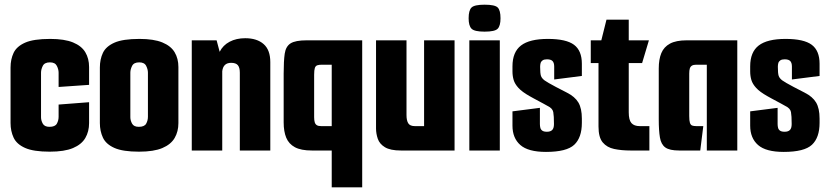

<svg xmlns="http://www.w3.org/2000/svg" viewBox="-20 -642 3539 819"><path d="M192 5Q123 5 87 -11Q51 -27 38 -55Q25 -83 25 -117V-354Q25 -389 38 -416.5Q51 -444 87 -460Q123 -476 194 -476Q255 -476 291.5 -461Q328 -446 344 -419Q360 -392 360 -356V-280L230 -271V-332Q230 -346 222.5 -361Q215 -376 193 -376Q170 -376 162.5 -361Q155 -346 155 -332V-142Q155 -128 162.5 -114.5Q170 -101 191 -101Q215 -101 222.5 -114.5Q230 -128 230 -144V-196L360 -206V-117Q360 -81 344 -53.5Q328 -26 291.5 -10.5Q255 5 192 5Z M573 5Q504 5 468 -11Q432 -27 419 -55Q406 -83 406 -117V-354Q406 -389 419 -416.5Q432 -444 468 -460Q504 -476 575 -476Q636 -476 672.5 -461Q709 -446 725 -419Q741 -392 741 -356V-117Q741 -81 725 -53.5Q709 -26 672.5 -10.5Q636 5 573 5ZM572 -101Q596 -101 603.5 -114.5Q611 -128 611 -144V-332Q611 -346 603.5 -361Q596 -376 574 -376Q551 -376 543.5 -361Q536 -346 536 -332V-142Q536 -128 543.5 -114.5Q551 -101 572 -101Z M798 -470H904L917 -421Q931 -449 959.5 -464Q988 -479 1026 -479Q1076 -479 1104.5 -454Q1133 -429 1133 -377V0H1003V-332Q1003 -354 994.5 -364Q986 -374 966 -374Q949 -374 939.5 -365Q930 -356 928 -338V0H798Z M1525 -470V157H1395V0H1310Q1264 0 1238 -14Q1212 -28 1201 -54.5Q1190 -81 1190 -120V-328Q1190 -382 1194.5 -413Q1199 -444 1219.5 -457Q1240 -470 1288 -470ZM1395 -366H1353Q1341 -366 1333.5 -363.5Q1326 -361 1323 -352Q1320 -343 1320 -323V-142Q1320 -129 1322.5 -120.5Q1325 -112 1331.5 -108Q1338 -104 1350 -104H1395Z M1690 0Q1645 0 1622 -14Q1599 -28 1591.5 -50Q1584 -72 1584 -94V-470H1714V-151Q1714 -128 1721.5 -116Q1729 -104 1750 -104H1789V-470H1919V0Z M1982 0V-470H2112V0ZM2047 -507Q2004 -507 1991.5 -519.5Q1979 -532 1979 -564Q1979 -598 1991.5 -610Q2004 -622 2047 -622Q2091 -622 2103 -610Q2115 -598 2115 -564Q2115 -532 2103 -519.5Q2091 -507 2047 -507Z M2309 6Q2233 6 2199.5 -23.5Q2166 -53 2166 -106V-167L2283 -182V-113Q2283 -104 2285 -96.5Q2287 -89 2293.5 -84.5Q2300 -80 2313 -80Q2328 -80 2335.5 -87.5Q2343 -95 2343 -113Q2343 -148 2340 -164Q2337 -180 2316 -190Q2308 -195 2298 -200Q2288 -205 2277.5 -211Q2267 -217 2257 -222Q2247 -227 2239 -232Q2207 -250 2191.5 -267Q2176 -284 2171 -301Q2166 -318 2166 -337V-359Q2166 -420 2202.5 -448Q2239 -476 2317 -476Q2395 -476 2428.5 -451Q2462 -426 2462 -370V-318L2344 -303V-358Q2344 -374 2337 -381.5Q2330 -389 2313 -389Q2301 -389 2294.5 -384.5Q2288 -380 2286 -373Q2284 -366 2284 -357Q2284 -329 2287.5 -318.5Q2291 -308 2303 -299Q2309 -295 2320.5 -288Q2332 -281 2351.5 -271Q2371 -261 2398 -247Q2432 -230 2447 -205Q2462 -180 2462 -136V-118Q2462 -55 2429.5 -24.5Q2397 6 2309 6Z M2669 0Q2631 0 2600 -6.5Q2569 -13 2551 -34.5Q2533 -56 2533 -102V-373H2500V-470H2545L2567 -558H2662V-470H2748L2719 -373H2662V-163Q2662 -130 2673.5 -117Q2685 -104 2709 -104H2750V0Z M2877 0Q2836 0 2818 -13Q2800 -26 2795 -55.5Q2790 -85 2790 -132V-350Q2790 -389 2801 -415.5Q2812 -442 2838 -456Q2864 -470 2909 -470H3125V0H2995V-366H2950Q2938 -366 2931.5 -362Q2925 -358 2922.5 -350Q2920 -342 2920 -328V-147Q2920 -127 2923 -118Q2926 -109 2932.5 -106.5Q2939 -104 2951 -104H2980L2967 0Z M3323 6Q3247 6 3213.5 -23.5Q3180 -53 3180 -106V-167L3297 -182V-113Q3297 -104 3299 -96.5Q3301 -89 3307.5 -84.5Q3314 -80 3327 -80Q3342 -80 3349.5 -87.5Q3357 -95 3357 -113Q3357 -148 3354 -164Q3351 -180 3330 -190Q3322 -195 3312 -200Q3302 -205 3291.5 -211Q3281 -217 3271 -222Q3261 -227 3253 -232Q3221 -250 3205.5 -267Q3190 -284 3185 -301Q3180 -318 3180 -337V-359Q3180 -420 3216.5 -448Q3253 -476 3331 -476Q3409 -476 3442.5 -451Q3476 -426 3476 -370V-318L3358 -303V-358Q3358 -374 3351 -381.5Q3344 -389 3327 -389Q3315 -389 3308.5 -384.5Q3302 -380 3300 -373Q3298 -366 3298 -357Q3298 -329 3301.5 -318.5Q3305 -308 3317 -299Q3323 -295 3334.5 -288Q3346 -281 3365.5 -271Q3385 -261 3412 -247Q3446 -230 3461 -205Q3476 -180 3476 -136V-118Q3476 -55 3443.5 -24.5Q3411 6 3323 6Z"/></svg>

Font: Smooch Sans ExtraBold
Style: Regular
Weight: 800
Designer: Robert E. Leuschke
Foundry: Robert E. Leuschke
Version: Version 1.010